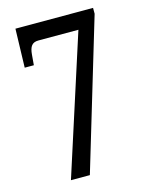

<svg xmlns="http://www.w3.org/2000/svg" viewBox="-109 -784 661 853"><g transform="rotate(-15 221.0 -357.0)"><path d="M110 0H197L403 -687V-714H46L41 -536H83L87 -583C90 -621 102 -637 131 -637H315Z"/></g></svg>

Font: Noto Serif Ethiopic XCn
Style: Regular
Weight: 400
Width: 2
Designer: Monotype Design Team
Foundry: Monotype Imaging Inc.
Version: Version 2.102